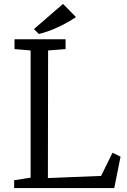

<svg xmlns="http://www.w3.org/2000/svg" viewBox="-20 -958 647 978"><path d="M52 0ZM136 -53V-701L54 -708V-758H314V-708L225 -701L224 -51L495 -62L553 -180L594 -160L562 0H52V-40ZM301 -938 367 -871Q324 -842 273 -818.5Q222 -795 178 -785L153 -810Z"/></svg>

Font: Martel
Style: Regular
Weight: 400
Designer: Dan Reynolds
Foundry: Dan Reynolds
Version: Version 1.001; ttfautohint (v1.1) -l 5 -r 5 -G 72 -x 0 -D la